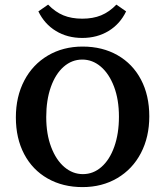

<svg xmlns="http://www.w3.org/2000/svg" viewBox="-20 -779 697 811"><path d="M47 -283.2Q47 -370.7 82.5 -438.6Q118 -506.5 182.3 -544.4Q246.6 -582.3 329 -582.3Q412.6 -582.3 476.5 -545.8Q540.4 -509.4 575.5 -442.8Q610.6 -376.3 610.6 -287.7Q610.6 -200.3 575.2 -132.4Q539.7 -64.5 475.4 -26.6Q411.1 11.3 328.6 11.3Q245.1 11.3 181.2 -25.1Q117.2 -61.5 82.1 -128.1Q47 -194.7 47 -283.2ZM482.4 -286.2Q482.4 -358.4 461.6 -413.1Q440.8 -467.7 405.7 -497.6Q370.6 -527.4 327.5 -527.4Q283.7 -527.4 249.1 -497.2Q214.6 -467 194.9 -411.8Q175.3 -356.6 175.3 -284.7Q175.3 -212.5 196.1 -157.9Q216.8 -103.2 251.9 -73.4Q287.1 -43.5 330.1 -43.5Q374 -43.5 408.5 -73.8Q443.1 -104 462.7 -159.2Q482.4 -214.4 482.4 -286.2ZM142.1 -730.9 183.2 -759.5Q213.4 -728.3 247.7 -714.2Q282 -700.1 327.4 -700.1Q372.8 -700.1 407.1 -714.2Q441.4 -728.3 471.6 -759.5L512.7 -730.9Q487.1 -677.6 438.6 -648.1Q390.1 -618.7 327.4 -618.7Q264.7 -618.7 216.2 -648.1Q167.8 -677.6 142.1 -730.9Z"/></svg>

Font: Playfair Micro SmCond SmLight
Style: Regular
Weight: 360
Width: 4
Designer: Claus Eggers Sørensen
Foundry: Claus Eggers Sørensen
Version: Version 2.100;Glyphs 3.2 (3219)